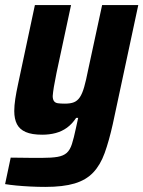

<svg xmlns="http://www.w3.org/2000/svg" viewBox="-29 -530 563 754"><path d="M149 204Q120 204 90 202.5Q60 201 34.5 198.5Q9 196 -9 193L13 89Q36 89 57 89.5Q78 90 98 90Q118 90 135 90Q174 90 197 86Q220 82 233 70.5Q246 59 253.5 35.5Q261 12 269 -26Q271 -36 273.5 -46.5Q276 -57 278 -67H270Q254 -43 234 -28.5Q214 -14 189.5 -7.5Q165 -1 137 -1Q96 -1 72 -11.5Q48 -22 37.5 -42.5Q27 -63 27 -94Q27 -115 31 -141.5Q35 -168 42 -200L108 -510H250L193 -244Q186 -210 182.5 -188.5Q179 -167 178 -153Q178 -140 183 -133Q188 -126 198.5 -124.5Q209 -123 226 -123Q248 -123 261.5 -128.5Q275 -134 284.5 -148Q294 -162 301.5 -188Q309 -214 317 -255L372 -510H514L414 -43Q399 24 382 71Q365 118 337 147.5Q309 177 264 190.5Q219 204 149 204Z"/></svg>

Font: Saira SemiCondensed
Style: Bold Italic
Weight: 700
Width: 4
Italic angle: -12°
Designer: Hector Gatti with collaboration of the Omnibus-Type team
Foundry: Omnibus-Type
Version: Version 1.101